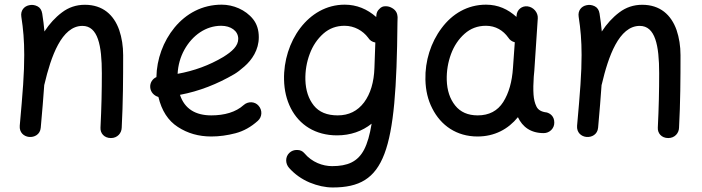

<svg xmlns="http://www.w3.org/2000/svg" viewBox="-20 -555 3053 835"><path d="M65.9 -8.3C63.5 21.5 84 38.1 106 40.5C129.4 43 154.8 29.8 157.2 0.5C163.6 -71.8 168.9 -132.8 172.4 -185.5C172.9 -186.5 172.9 -187.5 173.3 -188.5C201.7 -309.1 248 -442.4 338.4 -442.4C405.8 -442.4 422.9 -357.9 422.9 -236.3C422.9 -161.6 421.4 -87.4 417 0C415.5 23.9 432.6 45.4 462.4 45.4C491.2 45.4 508.8 23.4 509.3 0.5C515.1 -108.9 515.6 -212.9 515.6 -314.9C515.6 -354.5 509.8 -391.1 498.5 -424.3C475.1 -490.7 426.8 -534.2 349.1 -534.2C311.5 -534.2 278.3 -522.9 249.5 -501C220.2 -479 194.8 -451.2 173.3 -418C170.9 -443.8 168 -469.7 163.6 -496.1C161.1 -511.2 154.3 -522 142.6 -527.8C130.4 -533.7 118.7 -535.2 106.4 -532.2C85.4 -527.8 68.4 -509.8 72.8 -481.9C81.1 -428.7 85.4 -378.9 85.4 -315.9C85.4 -278.3 84 -235.4 80.6 -186.5C77.1 -137.2 72.3 -78.1 65.9 -8.3Z M1101.6 -29.8C1120.6 -46.9 1121.6 -76.2 1104.5 -95.2C1088.4 -114.3 1058.6 -115.2 1039.6 -98.1C1005.9 -67.4 956.1 -53.2 898.9 -53.2C830.6 -53.2 782.7 -81.5 762.7 -142.6C846.2 -158.2 925.3 -189.5 999.5 -232.9C1011.7 -240.2 1025.9 -251 1042.5 -265.6C1075.7 -294.4 1105.5 -337.9 1105.5 -393.1C1105.5 -424.8 1097.2 -450.7 1080.6 -471.7C1047.4 -513.2 993.7 -534.7 944.3 -534.7C858.9 -534.7 789.1 -495.6 739.3 -435.5C689.5 -375 661.6 -297.4 660.2 -219.7C643.1 -212.4 631.8 -194.8 633.3 -175.3C634.8 -154.3 649.9 -138.7 668.9 -133.3C683.1 -73.7 710.9 -30.3 753.4 -2.9C795.9 24.9 844.2 38.6 898.9 38.6C933.6 38.6 968.8 33.7 1004.4 24.4C1039.6 15.1 1071.8 -2.9 1101.6 -29.8ZM941.9 -442.9C983.4 -442.9 1016.1 -420.9 1016.1 -386.2C1016.1 -355.5 990.2 -331.1 949.2 -306.2C890.6 -271.5 825.2 -247.1 752.4 -233.9C754.4 -271.5 764.2 -306.6 781.7 -338.4C816.9 -401.9 875.5 -442.9 941.9 -442.9Z M1657.2 -527.8C1646.5 -528.3 1637.2 -524.4 1629.9 -516.1C1621.6 -508.8 1617.2 -499 1616.7 -487.8L1616.2 -481C1577.1 -515.6 1531.2 -534.7 1479 -534.7C1319.3 -534.7 1211.4 -372.1 1215.3 -208.5C1216.3 -162.1 1226.1 -121.1 1244.6 -84.5C1281.7 -11.7 1351.6 33.7 1445.8 33.7C1504.4 33.7 1555.2 15.6 1596.2 -17.1C1588.4 31.2 1577.6 68.8 1563.5 95.7C1535.6 148.9 1491.2 167.5 1424.3 167.5C1383.8 167.5 1336.9 150.9 1303.7 111.3C1295.9 102.1 1285.6 97.2 1272.5 97.2C1259.3 96.7 1247.6 101.1 1238.3 109.9C1220.2 127 1220.2 156.2 1237.3 175.3C1262.2 203.1 1292 224.1 1326.7 238.8C1361.3 252.9 1394.5 260.3 1427.2 260.3C1656.2 260.3 1703.6 108.9 1708.5 -456.5L1709 -475.6C1709.5 -479 1709 -481.9 1708.5 -485.4C1707 -502.4 1697.3 -515.1 1678.7 -523.4C1674.3 -525.4 1669.4 -526.9 1665 -527.3C1663.1 -527.8 1661.1 -527.8 1659.2 -527.8ZM1448.7 -53.2C1402.3 -53.2 1367.7 -67.4 1344.7 -96.2C1321.8 -125 1309.6 -161.6 1308.1 -207C1307.1 -246.6 1313.5 -284.7 1327.1 -320.8C1340.3 -356.4 1360.4 -385.7 1386.2 -408.7C1412.1 -431.6 1442.9 -442.9 1478.5 -442.9C1521.5 -442.9 1558.6 -420.9 1580.6 -391.6C1587.9 -379.9 1598.1 -372.6 1612.3 -370.1L1608.4 -259.8C1606.4 -197.8 1591.3 -147.5 1563.5 -109.9C1535.2 -72.3 1497.1 -53.2 1448.7 -53.2Z M2344.7 23.9C2370.1 23.9 2391.1 3.4 2390.6 -22C2390.6 -48.8 2373.5 -61.5 2357.9 -65.9C2335 -68.4 2320.3 -76.7 2313 -91.8C2305.7 -106.4 2301.8 -123.5 2300.3 -143.6C2298.8 -163.6 2299.3 -195.3 2301.3 -221.2C2302.2 -229.5 2303.2 -238.3 2303.7 -247.1L2318.8 -475.6C2320.3 -500.5 2300.3 -523.9 2274.9 -527.3C2250 -530.8 2228 -512.7 2226.6 -487.8L2226.1 -481.4C2189 -515.1 2146 -534.7 2093.8 -534.7C2013.2 -534.7 1946.8 -495.1 1900.4 -432.6C1853.5 -370.1 1828.1 -290 1830.1 -208.5C1831.1 -162.1 1840.8 -120.6 1859.9 -83.5C1897.5 -8.8 1966.3 38.6 2056.6 38.6C2130.9 38.6 2189.9 6.8 2232.4 -45.4C2252.4 -2.9 2288.1 23.9 2344.7 23.9ZM2057.6 -53.2C2015.1 -53.2 1982.4 -67.4 1959.5 -96.2C1936.5 -125 1924.3 -161.6 1922.9 -207C1921.9 -246.1 1928.2 -283.7 1941.4 -319.8C1954.6 -355.5 1974.6 -385.3 2000.5 -408.2C2026.4 -431.2 2057.1 -442.9 2093.3 -442.9C2135.7 -442.9 2168.5 -422.4 2190.4 -391.6C2196.8 -381.3 2206.1 -374.5 2218.8 -371.1L2210.9 -259.8C2207 -199.7 2192.9 -149.9 2168.5 -111.3C2144 -72.8 2106.9 -53.2 2057.6 -53.2Z M2489.7 -8.3C2487.3 21.5 2507.8 38.1 2529.8 40.5C2553.2 43 2578.6 29.8 2581.1 0.5C2587.4 -71.8 2592.8 -132.8 2596.2 -185.5C2596.7 -186.5 2596.7 -187.5 2597.2 -188.5C2625.5 -309.1 2671.9 -442.4 2762.2 -442.4C2829.6 -442.4 2846.7 -357.9 2846.7 -236.3C2846.7 -161.6 2845.2 -87.4 2840.8 0C2839.4 23.9 2856.4 45.4 2886.2 45.4C2915 45.4 2932.6 23.4 2933.1 0.5C2939 -108.9 2939.5 -212.9 2939.5 -314.9C2939.5 -354.5 2933.6 -391.1 2922.4 -424.3C2898.9 -490.7 2850.6 -534.2 2772.9 -534.2C2735.4 -534.2 2702.1 -522.9 2673.3 -501C2644 -479 2618.7 -451.2 2597.2 -418C2594.7 -443.8 2591.8 -469.7 2587.4 -496.1C2585 -511.2 2578.1 -522 2566.4 -527.8C2554.2 -533.7 2542.5 -535.2 2530.3 -532.2C2509.3 -527.8 2492.2 -509.8 2496.6 -481.9C2504.9 -428.7 2509.3 -378.9 2509.3 -315.9C2509.3 -278.3 2507.8 -235.4 2504.4 -186.5C2501 -137.2 2496.1 -78.1 2489.7 -8.3Z"/></svg>

Font: Mikhak Medium
Style: Regular
Weight: 500
Designer: Amin Abedi
Version: Version 3.2